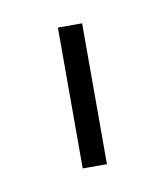

<svg xmlns="http://www.w3.org/2000/svg" viewBox="-40 -734 234 274"><g transform="rotate(-10 77.5 -597.0)"><path d="M95.2 -495.1H60.1V-699.2H95.2Z"/></g></svg>

Font: Montserrat Ultra Light
Style: Regular
Weight: 200
Designer: Julieta Ulanovsky
Foundry: Julieta Ulanovsky
Version: Version 3.001;PS 003.001;hotconv 1.0.70;makeotf.lib2.5.58329